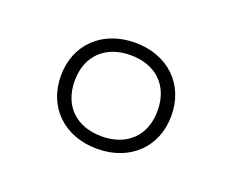

<svg xmlns="http://www.w3.org/2000/svg" viewBox="-55 -761 490 405"><g transform="rotate(20 190.0 -559.0)"><path d="M190 -440C263 -440 314 -488 314 -559C314 -630 263 -678 190 -678C117 -678 66 -630 66 -559C66 -488 117 -440 190 -440ZM190 -468C133 -468 97 -503 97 -559C97 -615 133 -650 190 -650C247 -650 283 -615 283 -559C283 -503 247 -468 190 -468Z"/></g></svg>

Font: Gantari Thin
Style: Regular
Weight: 250
Designer: Anugrah Pasau
Foundry: Lafontype
Version: Version 1.000